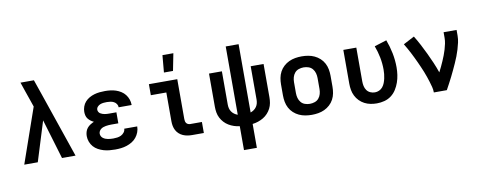

<svg xmlns="http://www.w3.org/2000/svg" viewBox="-76 -1137 4351 1733"><g transform="rotate(-10 2100.0 -271.0)"><path d="M65 0 240 -502 218 -566Q203 -609 188.5 -651Q174 -693 160 -735H283L330 -599L535 0H411L302 -364L189 0Z M898 8Q871 8 844.5 5.5Q818 3 792.5 -4.5Q767 -12 743 -25Q719 -38 701.5 -58Q684 -78 674.5 -103.5Q665 -129 665 -156Q665 -175 670.5 -194Q676 -213 688 -228Q700 -243 716.5 -253.5Q733 -264 751 -272Q736 -279 722.5 -289Q709 -299 699 -312Q689 -325 685 -341.5Q681 -358 681 -375Q681 -399 689.5 -423Q698 -447 714.5 -465.5Q731 -484 753 -496.5Q775 -509 799 -516Q823 -523 848 -525.5Q873 -528 897 -528Q923 -528 948 -525Q973 -522 997 -514Q1021 -506 1043 -492Q1065 -478 1080.5 -458Q1096 -438 1104.5 -413.5Q1113 -389 1113 -364V-362H994V-363Q994 -379 984.5 -393Q975 -407 960.5 -414.5Q946 -422 930 -424.5Q914 -427 897 -427Q882 -427 866.5 -425.5Q851 -424 836.5 -418.5Q822 -413 811 -401Q800 -389 800 -373Q800 -363 805.5 -353.5Q811 -344 819.5 -338.5Q828 -333 838 -329.5Q848 -326 858.5 -324Q869 -322 879.5 -321.5Q890 -321 900 -321H966V-220H900Q888 -220 875.5 -219Q863 -218 851 -216Q839 -214 827.5 -210Q816 -206 806 -198.5Q796 -191 790 -180Q784 -169 784 -157Q784 -145 789.5 -134Q795 -123 805 -115.5Q815 -108 826.5 -103.5Q838 -99 849.5 -97Q861 -95 873.5 -94Q886 -93 898 -93Q916 -93 934.5 -95.5Q953 -98 969.5 -106Q986 -114 998 -129.5Q1010 -145 1010 -163H1129Q1129 -136 1119.5 -110.5Q1110 -85 1093 -64Q1076 -43 1053 -29Q1030 -15 1004 -6.5Q978 2 951.5 5Q925 8 898 8Z M1604 0Q1582 0 1561 -3.5Q1540 -7 1520.5 -15.5Q1501 -24 1485 -38.5Q1469 -53 1459 -72Q1449 -91 1445 -112Q1441 -133 1441 -155V-419H1299V-520H1559V-155Q1559 -145 1561 -135Q1563 -125 1569 -117Q1575 -109 1584.5 -105Q1594 -101 1604 -101H1711V0ZM1451 -600 1465 -757H1565L1534 -600Z M2041 215V-4Q2015 -7 1989.5 -15.5Q1964 -24 1941.5 -37.5Q1919 -51 1901 -70.5Q1883 -90 1871 -113.5Q1859 -137 1854.5 -163Q1850 -189 1850 -215V-520H1968V-215Q1968 -198 1972 -181Q1976 -164 1986 -149.5Q1996 -135 2010 -125Q2024 -115 2041 -109V-735H2159V-109Q2176 -115 2190 -125Q2204 -135 2214 -149.5Q2224 -164 2228 -181Q2232 -198 2232 -215V-520H2350V-215Q2350 -189 2345.5 -163Q2341 -137 2329 -113.5Q2317 -90 2299 -70.5Q2281 -51 2258.5 -37.5Q2236 -24 2210.5 -15.5Q2185 -7 2159 -4V215Z M2700 8Q2670 8 2640.5 3Q2611 -2 2584 -14.5Q2557 -27 2534.5 -47.5Q2512 -68 2498 -94.5Q2484 -121 2478.5 -150.5Q2473 -180 2473 -210V-310Q2473 -340 2478.5 -369.5Q2484 -399 2498 -425.5Q2512 -452 2534.5 -472.5Q2557 -493 2584 -505.5Q2611 -518 2640.5 -523Q2670 -528 2700 -528Q2730 -528 2759.5 -523Q2789 -518 2816 -505.5Q2843 -493 2865.5 -472.5Q2888 -452 2902 -425.5Q2916 -399 2921.5 -369.5Q2927 -340 2927 -310V-210Q2927 -180 2921.5 -150.5Q2916 -121 2902 -94.5Q2888 -68 2865.5 -47.5Q2843 -27 2816 -14.5Q2789 -2 2759.5 3Q2730 8 2700 8ZM2700 -93Q2723 -93 2745 -100.5Q2767 -108 2781.5 -125.5Q2796 -143 2802 -165Q2808 -187 2808 -210V-310Q2808 -333 2802 -355Q2796 -377 2781.5 -394.5Q2767 -412 2745 -419.5Q2723 -427 2700 -427Q2677 -427 2655 -419.5Q2633 -412 2618.5 -394.5Q2604 -377 2598 -355Q2592 -333 2592 -310V-210Q2592 -187 2598 -165Q2604 -143 2618.5 -125.5Q2633 -108 2655 -100.5Q2677 -93 2700 -93Z M3296 8Q3267 8 3238.5 2.5Q3210 -3 3184 -16.5Q3158 -30 3137.5 -51Q3117 -72 3104 -98Q3091 -124 3086 -152.5Q3081 -181 3081 -210V-520H3200V-210Q3200 -189 3204.5 -167.5Q3209 -146 3221.5 -128.5Q3234 -111 3254 -102Q3274 -93 3296 -93Q3316 -93 3335 -101.5Q3354 -110 3367 -126Q3380 -142 3387.5 -161.5Q3395 -181 3399.5 -201Q3404 -221 3406 -241.5Q3408 -262 3408 -282Q3408 -339 3397 -394.5Q3386 -450 3366 -503L3478 -538Q3501 -477 3514 -412.5Q3527 -348 3527 -282Q3527 -247 3522 -212.5Q3517 -178 3505.5 -145Q3494 -112 3475 -82Q3456 -52 3428 -31Q3400 -10 3365.5 -1Q3331 8 3296 8Z M3819 0Q3819 -26 3812.5 -51Q3806 -76 3798.5 -100.5Q3791 -125 3782.5 -149.5Q3774 -174 3764.5 -198Q3755 -222 3744.5 -245.5Q3734 -269 3723.5 -292.5Q3713 -316 3701.5 -339Q3690 -362 3678.5 -385Q3667 -408 3654 -430.5Q3641 -453 3628 -475L3729 -528Q3755 -486 3778 -442Q3801 -398 3822.5 -353Q3844 -308 3863.5 -262.5Q3883 -217 3899 -170Q3911 -193 3922.5 -217Q3934 -241 3944.5 -265.5Q3955 -290 3964.5 -314.5Q3974 -339 3981.5 -364.5Q3989 -390 3994.5 -416Q4000 -442 4000 -468V-520H4119V-468Q4119 -436 4112 -405Q4105 -374 4096 -344Q4087 -314 4075.5 -284.5Q4064 -255 4051 -226Q4038 -197 4024.5 -168.5Q4011 -140 3997 -111.5Q3983 -83 3968 -55.5Q3953 -28 3938 0Z"/></g></svg>

Font: Iosevka Fixed Extended
Style: Bold
Weight: 700
Width: 7
Monospace: yes
Designer: Belleve Invis
Foundry: Belleve Invis
Version: Version 24.1.1; ttfautohint (v1.8.4)